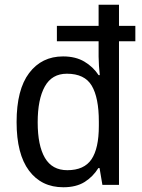

<svg xmlns="http://www.w3.org/2000/svg" viewBox="-20 -831 600 810"><path d="M247 -41Q155 -41 102.5 -111Q50 -181 50 -316Q50 -453 103 -523Q156 -593 246 -593Q299 -593 336 -571Q373 -549 396 -514H401Q399 -530 397.5 -553Q396 -576 396 -592V-657H220V-722H396V-811H482V-722H551V-657H482V-51H412L400 -122H395Q372 -85 336.5 -63Q301 -41 247 -41ZM264 -113Q335 -113 366 -159Q397 -205 397 -300V-318Q397 -419 367 -469.5Q337 -520 262 -520Q199 -520 169 -466Q139 -412 139 -315Q139 -217 169.5 -165Q200 -113 264 -113Z"/></svg>

Font: Noto Sans Tamil UI SemiCondensed
Style: Regular
Weight: 400
Width: 4
Designer: Jelle Bosma - Monotype Design Team
Foundry: Monotype Imaging Inc.
Version: Version 2.004; ttfautohint (v1.8.4.7-5d5b)